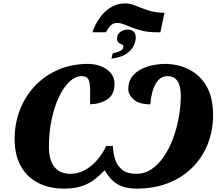

<svg xmlns="http://www.w3.org/2000/svg" viewBox="-20 -1100 1303 1130"><path d="M524 -910Q538 -954 565.5 -993Q593 -1032 631 -1056Q669 -1080 714 -1080Q741 -1080 765 -1071.5Q789 -1063 814.5 -1052.5Q840 -1042 872 -1033.5Q904 -1025 949 -1025H948L924 -910H904Q855 -910 819.5 -918.5Q784 -927 757.5 -937.5Q731 -948 709.5 -956.5Q688 -965 667 -965Q651 -965 636 -954Q621 -943 604 -910ZM643 -786Q672 -792 689 -801Q706 -810 706 -826Q706 -835 697 -838.5Q688 -842 678.5 -848.5Q669 -855 669 -872Q669 -899 688.5 -912.5Q708 -926 730 -926Q756 -926 767.5 -913Q779 -900 779 -878Q779 -858 767 -831.5Q755 -805 724 -783.5Q693 -762 636 -755ZM357 10Q270 10 204.5 -23.5Q139 -57 102.5 -122.5Q66 -188 66 -282Q66 -373 97 -453Q128 -533 185.5 -594Q243 -655 322.5 -689.5Q402 -724 499 -724Q536 -724 571.5 -711Q607 -698 630.5 -672Q654 -646 654 -606Q654 -543 612 -515.5Q570 -488 510 -486Q510 -533 510.5 -570.5Q511 -608 501.5 -630Q492 -652 460 -652Q424 -652 390 -620.5Q356 -589 328.5 -532.5Q301 -476 284.5 -400Q268 -324 268 -235Q268 -159 300 -118Q332 -77 395 -77Q441 -77 482 -100.5Q523 -124 555 -162Q587 -200 605 -241H644Q646 -199 658 -161.5Q670 -124 699.5 -100.5Q729 -77 783 -77Q832 -77 872.5 -104.5Q913 -132 945 -179.5Q977 -227 999 -286.5Q1021 -346 1032.5 -411Q1044 -476 1044 -537Q1044 -652 966 -652Q922 -652 896 -606.5Q870 -561 865 -486Q798 -486 766.5 -514.5Q735 -543 735 -576Q735 -620 757 -648.5Q779 -677 812.5 -693.5Q846 -710 882.5 -717Q919 -724 948 -724Q1028 -724 1093 -691Q1158 -658 1196 -591.5Q1234 -525 1234 -424Q1234 -330 1202 -250.5Q1170 -171 1110.5 -112.5Q1051 -54 968.5 -22Q886 10 785 10Q732 10 696.5 -4Q661 -18 637.5 -42.5Q614 -67 596 -98Q571 -71 539.5 -46Q508 -21 464 -5.5Q420 10 357 10Z"/></svg>

Font: Noto Serif Black
Style: Italic
Weight: 900
Italic angle: -12°
Designer: Monotype Design Team
Foundry: Monotype Imaging Inc.
Version: Version 2.013